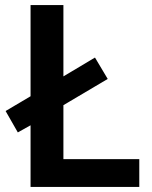

<svg xmlns="http://www.w3.org/2000/svg" viewBox="-20 -734 596 754"><path d="M100 0V-242L50 -214L2 -298L100 -356V-714H229V-434L353 -508L403 -424L229 -321V-109H527V0Z"/></svg>

Font: Noto Sans Khmer SemiBold
Style: Regular
Weight: 600
Version: Version 2.003